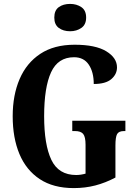

<svg xmlns="http://www.w3.org/2000/svg" viewBox="-20 -953 696 983"><path d="M358 10Q253 10 183.5 -36Q114 -82 79.5 -164.5Q45 -247 45 -358Q45 -466 80.5 -548.5Q116 -631 186.5 -677.5Q257 -724 362 -724Q469 -724 524 -690.5Q579 -657 579 -608Q579 -573 550 -548Q521 -523 460 -523Q460 -584 434.5 -622Q409 -660 359 -660Q277 -660 241.5 -583Q206 -506 206 -358Q206 -212 243 -134.5Q280 -57 370 -57Q393 -57 418 -64V-212Q418 -252 406 -267Q394 -282 364 -282H350V-335H622V-282H615Q588 -282 579.5 -266.5Q571 -251 571 -208V-44Q520 -17 468 -3.5Q416 10 358 10ZM339 -793Q304 -793 281 -810Q258 -827 258 -863Q258 -900 281 -916.5Q304 -933 339 -933Q372 -933 396.5 -916.5Q421 -900 421 -863Q421 -827 396.5 -810Q372 -793 339 -793Z"/></svg>

Font: Noto Serif Ethiopic ExtraCondensed ExtraBold
Style: Regular
Weight: 800
Width: 2
Designer: Monotype Design Team
Foundry: Monotype Imaging Inc.
Version: Version 2.102; ttfautohint (v1.8.4.7-5d5b)